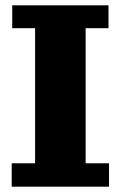

<svg xmlns="http://www.w3.org/2000/svg" viewBox="-20 -702 454 722"><path d="M24 0V-88H112V-596H26V-682H388V-596H302V-88H390V0Z"/></svg>

Font: Montagu Slab 144pt
Style: Bold
Weight: 700
Designer: Florian Karsten
Foundry: Florian Karsten
Version: Version 1.000